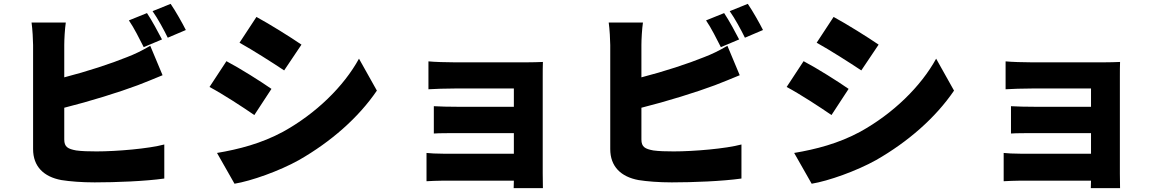

<svg xmlns="http://www.w3.org/2000/svg" viewBox="-20 -893 6040 998"><path d="M744 -825 650 -787C677 -748 706 -689 727 -648L822 -688C804 -723 769 -788 744 -825ZM867 -873 773 -835C800 -797 832 -738 852 -697L946 -737C929 -771 893 -835 867 -873ZM322 -776H144C149 -742 152 -681 152 -659C152 -592 152 -243 152 -118C152 -28 207 26 299 43C343 50 404 55 472 55C583 55 735 49 834 35V-142C752 -120 586 -106 482 -106C440 -106 405 -107 376 -111C333 -119 314 -129 314 -168V-333C446 -366 600 -414 696 -450C731 -463 781 -484 825 -502L761 -655C715 -628 679 -611 640 -596C559 -563 431 -521 314 -491V-659C314 -688 317 -742 322 -776Z M1313 -805 1225 -671C1295 -632 1397 -567 1457 -527L1547 -661C1490 -700 1383 -767 1313 -805ZM1108 -98 1199 62C1285 48 1432 -4 1534 -61C1700 -156 1843 -281 1939 -422L1846 -588C1767 -444 1623 -303 1451 -208C1338 -147 1221 -117 1108 -98ZM1157 -575 1069 -441C1140 -403 1241 -337 1302 -295L1391 -431C1335 -470 1229 -537 1157 -575Z M2197 -98V49C2214 48 2258 46 2285 46H2651L2650 85H2802C2802 66 2801 25 2801 9C2801 -67 2801 -451 2801 -494C2801 -516 2801 -556 2802 -571C2785 -570 2741 -569 2717 -569C2634 -569 2439 -569 2343 -569C2300 -569 2237 -571 2207 -574V-429C2235 -431 2300 -433 2343 -433C2439 -433 2609 -433 2651 -433V-338H2356C2316 -338 2265 -339 2235 -341V-199C2261 -201 2316 -201 2356 -201H2651V-94H2286C2249 -94 2214 -96 2197 -98Z M3744 -825 3650 -787C3677 -748 3706 -689 3727 -648L3822 -688C3804 -723 3769 -788 3744 -825ZM3867 -873 3773 -835C3800 -797 3832 -738 3852 -697L3946 -737C3929 -771 3893 -835 3867 -873ZM3322 -776H3144C3149 -742 3152 -681 3152 -659C3152 -592 3152 -243 3152 -118C3152 -28 3207 26 3299 43C3343 50 3404 55 3472 55C3583 55 3735 49 3834 35V-142C3752 -120 3586 -106 3482 -106C3440 -106 3405 -107 3376 -111C3333 -119 3314 -129 3314 -168V-333C3446 -366 3600 -414 3696 -450C3731 -463 3781 -484 3825 -502L3761 -655C3715 -628 3679 -611 3640 -596C3559 -563 3431 -521 3314 -491V-659C3314 -688 3317 -742 3322 -776Z M4313 -805 4225 -671C4295 -632 4397 -567 4457 -527L4547 -661C4490 -700 4383 -767 4313 -805ZM4108 -98 4199 62C4285 48 4432 -4 4534 -61C4700 -156 4843 -281 4939 -422L4846 -588C4767 -444 4623 -303 4451 -208C4338 -147 4221 -117 4108 -98ZM4157 -575 4069 -441C4140 -403 4241 -337 4302 -295L4391 -431C4335 -470 4229 -537 4157 -575Z M5197 -98V49C5214 48 5258 46 5285 46H5651L5650 85H5802C5802 66 5801 25 5801 9C5801 -67 5801 -451 5801 -494C5801 -516 5801 -556 5802 -571C5785 -570 5741 -569 5717 -569C5634 -569 5439 -569 5343 -569C5300 -569 5237 -571 5207 -574V-429C5235 -431 5300 -433 5343 -433C5439 -433 5609 -433 5651 -433V-338H5356C5316 -338 5265 -339 5235 -341V-199C5261 -201 5316 -201 5356 -201H5651V-94H5286C5249 -94 5214 -96 5197 -98Z"/></svg>

Font: Noto Sans KR Black
Style: Regular
Weight: 900
Designer: Ryoko NISHIZUKA 西塚涼子 (kana, bopomofo & ideographs); Paul D. Hunt (Latin, Greek & Cyrillic); Sandoll Communications 산돌커뮤니
Foundry: Adobe
Version: Version 2.004;hotconv 1.0.118;makeotfexe 2.5.65603